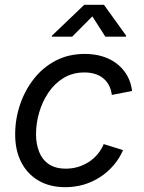

<svg xmlns="http://www.w3.org/2000/svg" viewBox="-20 -777 606 809"><path d="M255.4 11.7Q189.9 11.7 142.6 -15.9Q95.2 -43.5 69.6 -93.3Q43.9 -143.1 43.9 -210.4Q43.9 -274.9 64.2 -335.4Q84.5 -396 122.6 -444.6Q160.6 -493.2 214.8 -521.5Q269 -549.8 337.4 -549.8Q378.4 -549.8 412.8 -539.1Q447.3 -528.3 473.4 -507.8Q499.5 -487.3 515.9 -458.5Q532.2 -429.7 536.6 -393.6L451.2 -377Q448.7 -397.9 440.2 -415.3Q431.6 -432.6 417.2 -445.3Q402.8 -458 382.3 -464.8Q361.8 -471.7 335.4 -471.7Q286.1 -471.7 248 -448.5Q210 -425.3 184.1 -387Q158.2 -348.6 145 -302.7Q131.8 -256.8 131.8 -211.4Q131.8 -170.4 144.8 -137.5Q157.7 -104.5 185.5 -85.4Q213.4 -66.4 257.3 -66.4Q285.6 -66.4 310.5 -74.2Q335.4 -82 356.2 -95.9Q377 -109.9 392.3 -128.7Q407.7 -147.5 417 -169.9L498.5 -144.5Q482.9 -108.4 457.8 -79.6Q432.6 -50.8 400.9 -30.3Q369.1 -9.8 332.3 1Q295.4 11.7 255.4 11.7ZM284.2 -622.6H198.2L198.7 -626.5L335 -756.8H418L511.7 -626.5L510.7 -622.6H423.8L369.1 -708Z"/></svg>

Font: Inter 16pt
Style: Italic
Weight: 400
Italic angle: -9.3988°
Version: Version 4.001;git-66647c0bb